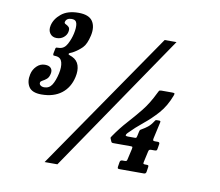

<svg xmlns="http://www.w3.org/2000/svg" viewBox="-86 -867 1172 1021"><g transform="rotate(10 500.0 -356.5)"><path d="M61 -396.5Q66.5 -422.5 85.5 -441.2Q104.5 -460 130 -460Q153 -460 162.8 -448.2Q172.5 -436.5 168 -417.5Q164 -398 153 -388.8Q142 -379.5 131.8 -374.5Q121.5 -369.5 120 -363Q118 -353 126.2 -347Q134.5 -341 145 -341Q173 -341 187.5 -364Q202 -387 211 -427Q219 -463 212.5 -487.5Q206 -512 181.5 -515Q172.5 -516.5 167.5 -516.2Q162.5 -516 163.5 -527.5L168 -549.5Q169 -560.5 175.2 -560.5Q181.5 -560.5 190.5 -561.5Q216.5 -564 231.2 -592Q246 -620 252.5 -649.5Q260 -683 255.8 -703.8Q251.5 -724.5 228.5 -724.5Q199 -724.5 194 -702Q192.5 -695 201.2 -691.2Q210 -687.5 218 -679.8Q226 -672 222 -653Q218 -635 202.5 -622.8Q187 -610.5 165 -610.5Q142.5 -610.5 129.8 -627.2Q117 -644 123 -671Q131 -707 165 -735Q199 -763 258 -763Q314 -763 334 -733.5Q354 -704 343.5 -655.5Q332.5 -607 312.8 -587.5Q293 -568 271 -555Q260.5 -548.5 252.5 -545.8Q244.5 -543 243.5 -539Q242.5 -535 248.5 -533.2Q254.5 -531.5 264 -527Q292 -514 300.5 -486.8Q309 -459.5 301 -424Q288 -365.5 245.8 -333.2Q203.5 -301 138 -301Q86.5 -301 69.2 -329Q52 -357 61 -396.5ZM733.5 -700H797.5L286.5 50H217.5ZM764.5 -19 760.5 7Q759 18 747.5 18H618Q610 18 607.5 16.2Q605 14.5 606 6L610 -18.5Q611.5 -30 623.5 -30H636Q643 -30 645.5 -32Q648 -34 649.5 -41.5L662.5 -98.5Q664.5 -108.5 663 -110.5Q661.5 -112.5 652.5 -112.5H562Q554 -112.5 551.8 -114Q549.5 -115.5 547.5 -120L542 -133Q539.5 -137.5 540.8 -140.2Q542 -143 546 -148.5Q579 -196.5 613.8 -234.8Q648.5 -273 682 -314.5Q715.5 -356 744 -415.5Q748 -423.5 750.5 -427.8Q753 -432 764 -432H821Q831.5 -432 833.8 -429.8Q836 -427.5 832.5 -418Q810 -358 774.5 -318Q739 -278 699.2 -246Q659.5 -214 625 -178.5Q618.5 -171.5 617.5 -166Q616.5 -160.5 632 -160.5H667.5Q674 -160.5 675.5 -162.5Q677 -164.5 678.5 -171L684 -196.5Q686 -205.5 688.8 -207.2Q691.5 -209 697.5 -212.5Q712 -220.5 726.8 -232.2Q741.5 -244 754 -263.5Q756.5 -268 758.8 -270.5Q761 -273 767 -273H778Q784.5 -273 785.8 -271.2Q787 -269.5 786 -263.5L766.5 -176Q764.5 -168 766 -164.2Q767.5 -160.5 776 -160.5H792Q802.5 -160.5 801 -149.5L797 -125.5Q796 -117 793.2 -114.8Q790.5 -112.5 782 -112.5H765.5Q757.5 -112.5 754.2 -110Q751 -107.5 749.5 -99.5L737 -43Q735 -34.5 736.8 -32.2Q738.5 -30 747.5 -30H753.5Q761 -30 763.2 -28.2Q765.5 -26.5 764.5 -19Z"/></g></svg>

Font: Besley* Condensed
Style: Bold Italic
Weight: 700
Width: 3
Italic angle: -13°
Designer: Owen Earl
Foundry: indestructible type*
Version: Version 3.000; ttfautohint (v1.8.3)